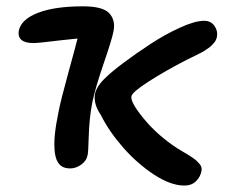

<svg xmlns="http://www.w3.org/2000/svg" viewBox="-20 -510 710 602"><path d="M199.2 18.1Q178.2 18.1 166.5 5.4Q154.8 -7.3 151.9 -32Q148.9 -56.6 151.9 -86.9Q154.8 -117.2 163.1 -157.2Q169.9 -193.4 193.8 -280.3Q217.8 -367.2 223.1 -389.2Q200.2 -387.2 168.9 -383.5Q137.7 -379.9 116 -377.4Q94.2 -375 85 -375Q58.6 -375 47.1 -385Q35.6 -395 39.1 -415Q47.4 -450.2 100.1 -470.2Q152.8 -490.2 240.2 -490.2Q302.2 -490.2 322.5 -468.5Q342.8 -446.8 335.9 -412.1Q331.5 -387.7 305.4 -312Q279.3 -236.3 269 -187Q259.8 -137.2 258.3 -84.5Q256.8 -31.7 254.9 -24.9Q251.5 -5.9 234.9 6.1Q218.3 18.1 199.2 18.1ZM558.1 71.8Q515.1 71.8 462.4 37.1Q409.7 2.4 365.7 -47.9Q321.8 -98.1 295.9 -149.9Q272.5 -184.1 277.8 -215.8Q283.7 -241.7 313 -268.1Q330.6 -285.6 368.2 -313.7Q405.8 -341.8 451.4 -371.8Q497.1 -401.9 544.2 -423.3Q591.3 -444.8 620.1 -444.8Q641.1 -444.8 652.3 -429Q663.6 -413.1 660.2 -395Q659.2 -389.6 657 -384.8Q654.8 -379.9 650.6 -375.2Q646.5 -370.6 643.1 -366.9Q639.6 -363.3 632.6 -358.6Q625.5 -354 621.8 -351.3Q618.2 -348.6 608.6 -343.8Q599.1 -338.9 595.5 -337.2Q591.8 -335.4 581.1 -330.1Q570.3 -324.7 566.9 -323.2Q496.6 -287.1 445.3 -253.9Q394 -220.7 392.1 -208Q388.2 -189.5 431.6 -137Q475.1 -84.5 536.1 -44.9Q542 -41 553 -34.7Q564 -28.3 569.8 -24.7Q575.7 -21 584 -15.4Q592.3 -9.8 596.9 -5.4Q601.6 -1 606 4.4Q610.4 9.8 611.6 15.1Q612.8 20.5 611.8 25.9Q608.4 44.9 594.5 58.3Q580.6 71.8 558.1 71.8Z"/></svg>

Font: Shantell Sans Irregular Bouncy
Style: Italic
Weight: 500
Italic angle: -11.31°
Designer: Stephen Nixon, Anya Danilova, Shantell Martin
Foundry: Arrow Type
Version: Version 1.006;[9816181b4]